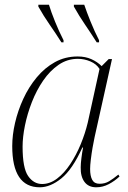

<svg xmlns="http://www.w3.org/2000/svg" viewBox="-20 -786 544 816"><path d="M149 10Q32 10 32 -165Q32 -212 44 -264Q56 -316 79 -366Q102 -416 136 -457Q170 -498 213.5 -522Q257 -546 310 -546Q343 -546 368.5 -534.5Q394 -523 412 -505L442 -535H456L382 -203Q378 -185 373.5 -159Q369 -133 366 -108Q363 -83 363 -68Q363 -38 372 -21.5Q381 -5 403 -5Q426 -5 443.5 -15.5Q461 -26 483 -44L488 -36Q468 -17 442.5 -3.5Q417 10 389 10Q356 10 339 -13Q322 -36 323 -75Q323 -90 326 -114Q329 -138 333 -159H330Q288 -66 241 -28Q194 10 149 10ZM159 -4Q192 -4 222.5 -27Q253 -50 278.5 -88.5Q304 -127 323 -173Q342 -219 353 -265L403 -493Q390 -514 364 -525Q338 -536 311 -536Q266 -536 229 -510.5Q192 -485 163.5 -443.5Q135 -402 115.5 -352Q96 -302 86 -252.5Q76 -203 76 -163Q76 -72 99.5 -38Q123 -4 159 -4ZM241 -606Q215 -647 190.5 -682Q166 -717 143 -758V-766H188Q197 -736 214 -694Q231 -652 250 -615V-606ZM391 -606Q365 -647 341 -682Q317 -717 294 -758V-766H338Q348 -736 365 -694Q382 -652 401 -615V-606Z"/></svg>

Font: Noto Serif Display ExtraLight
Style: Italic
Weight: 200
Italic angle: -12°
Designer: Monotype Design Team
Foundry: Monotype Imaging Inc.
Version: Version 2.009